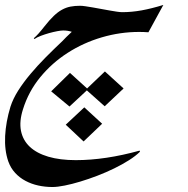

<svg xmlns="http://www.w3.org/2000/svg" viewBox="-139 -436 761 778"><path d="M202.6 -1 274.9 65.4 199.7 137.2 127.4 69.3ZM144.5 -140.6 213.9 -77.6 286.1 -146.5 361.8 -77.6 285.2 -5.4 212.9 -69.8 142.6 -4.4 68.4 -65.9ZM428.2 178.7Q411.1 195.8 383.8 213.1Q356.4 230.5 324 246.3Q291.5 262.2 255.9 275.9Q220.2 289.6 186.3 299.8Q152.3 310.1 123 315.9Q93.8 321.8 73.2 321.8Q43.9 321.8 16.1 315.7Q-11.7 309.6 -35.6 296.9Q-59.6 284.2 -77.6 264.6Q-95.7 245.1 -105.5 217.8Q-121.1 172.4 -118.2 115Q-115.2 57.6 -96.7 -3.4Q-86.4 -35.6 -65.2 -69.1Q-43.9 -102.5 -15.6 -136.2Q12.7 -169.9 46.1 -203.6Q79.6 -237.3 114.3 -270Q120.6 -276.9 129.4 -285.6Q138.2 -294.4 151.9 -307.1Q135.7 -312.5 117.2 -312.5Q108.4 -312.5 92.8 -309.6Q77.1 -306.6 59.8 -301.8Q42.5 -296.9 26.4 -290.8Q10.3 -284.7 0.5 -277.8L-2 -281.2Q6.3 -288.1 17.1 -300Q27.8 -312 42 -330.1Q62 -355.5 78.9 -371.6Q95.7 -387.7 112.3 -396.7Q128.9 -405.8 146.5 -409.2Q164.1 -412.6 185.5 -412.6Q193.8 -412.6 207.5 -410.6Q221.2 -408.7 237.3 -405.8Q253.4 -402.8 271 -399.7Q288.6 -396.5 304.7 -393.6Q320.8 -390.6 334.5 -388.7Q348.1 -386.7 356.4 -386.7Q394.5 -386.7 435.1 -394Q475.6 -401.4 522.9 -416L462.4 -305.2Q443.4 -306.6 424.8 -306.6Q348.1 -306.6 273.4 -284.7Q198.7 -262.7 135.3 -221.9Q71.8 -181.2 24.2 -123.3Q-23.4 -65.4 -45.9 6.8Q-61.5 55.7 -54 94Q-46.4 132.3 -18.3 158.7Q9.8 185.1 56.9 199Q104 212.9 168 212.9Q287.6 212.9 426.8 174.3Z"/></svg>

Font: XB Khoramshahr
Style: Italic
Weight: 400
Italic angle: -12°
Designer: Behnam
Foundry: Irmug
Version: Version 8.005 2009